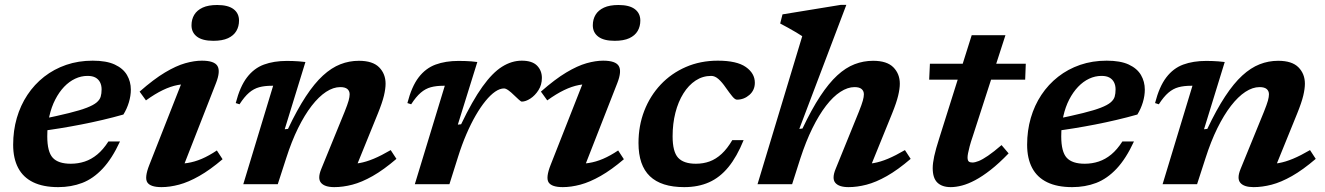

<svg xmlns="http://www.w3.org/2000/svg" viewBox="-20 -756 5436 788"><path d="M339.5 -444.5Q313 -444.5 288.5 -433Q264 -421.5 243.2 -399.8Q222.5 -378 206.8 -347.5Q191 -317 182.5 -279Q174 -241 174 -196.5Q174 -133 196.5 -108.5Q219 -84 270.5 -84Q300.5 -84 327.8 -93Q355 -102 379.2 -122Q403.5 -142 425 -175.5H472.5Q440 -105 401.2 -63.8Q362.5 -22.5 317.2 -5.2Q272 12 219 12Q157.5 12 116.2 -8Q75 -28 54.5 -67Q34 -106 34 -162Q34 -220 49 -271.8Q64 -323.5 92.5 -366.5Q121 -409.5 161.2 -441Q201.5 -472.5 251.8 -489.8Q302 -507 360.5 -507Q417 -507 451.2 -491Q485.5 -475 501.2 -448Q517 -421 517 -388Q517 -363 509 -336.2Q501 -309.5 486.5 -286Q444.5 -274 400.8 -263.8Q357 -253.5 313.2 -245Q269.5 -236.5 226.5 -229.5Q183.5 -222.5 143.5 -217.5L146.5 -266Q217 -280.5 263.2 -292Q309.5 -303.5 336.5 -314Q363.5 -324.5 376.5 -335.5Q389.5 -346.5 393.2 -359.2Q397 -372 397 -389Q397 -406 390.5 -418.5Q384 -431 371.5 -437.8Q359 -444.5 339.5 -444.5Z M593 -79.5 739 -450.5 768 -411Q738 -412.5 709 -407Q680 -401.5 648.2 -386.2Q616.5 -371 579 -344L553 -380Q611 -431 657 -458.5Q703 -486 740.2 -496.5Q777.5 -507 808.5 -507Q859.5 -507 872.5 -485.2Q885.5 -463.5 866.5 -415L720.5 -42L688.5 -84.5Q720 -82.5 749.2 -87Q778.5 -91.5 808.2 -104.2Q838 -117 870 -138.5L893.5 -102.5Q842.5 -59 798 -33.8Q753.5 -8.5 715 1.8Q676.5 12 643 12Q597.5 12 584.8 -7.2Q572 -26.5 593 -79.5ZM766 -652Q766 -676.5 777.2 -695.2Q788.5 -714 811.8 -724.8Q835 -735.5 871.5 -735.5Q916 -735.5 938.5 -718.5Q961 -701.5 961 -671.5Q961 -647.5 950 -628.8Q939 -610 915.8 -599.2Q892.5 -588.5 855.5 -588.5Q811 -588.5 788.5 -605.5Q766 -622.5 766 -652Z M963 -328 947.5 -333Q965 -401 993.8 -438.5Q1022.5 -476 1063.2 -491Q1104 -506 1157.5 -506Q1171.5 -506 1183.2 -505.5Q1195 -505 1206.8 -504.2Q1218.5 -503.5 1233.5 -501.5L1148.5 -225.5L1162 -227Q1199.5 -306 1235 -360Q1270.5 -414 1305.5 -446Q1340.5 -478 1376.8 -492.2Q1413 -506.5 1453 -506.5Q1509.5 -506.5 1536 -479.8Q1562.5 -453 1562.5 -412.5Q1562.5 -392 1555.8 -363.5Q1549 -335 1531 -290.5L1430 -42L1402.5 -83.5Q1429 -82 1455.8 -86.8Q1482.5 -91.5 1513.8 -104.5Q1545 -117.5 1583.5 -140L1607 -104Q1554.5 -59 1509.5 -33.5Q1464.5 -8 1425.8 2Q1387 12 1352 12Q1312.5 12 1297.5 -5.8Q1282.5 -23.5 1298.5 -62.5L1394.5 -297.5Q1406.5 -327.5 1410.8 -343Q1415 -358.5 1415 -369Q1415 -382.5 1405.8 -390.5Q1396.5 -398.5 1376.5 -398.5Q1348 -398.5 1318.2 -379Q1288.5 -359.5 1259.2 -321.8Q1230 -284 1203.2 -229.8Q1176.5 -175.5 1154.5 -106.5L1120 0H978.5L1101 -404Q1100 -404 1098.2 -404Q1096.5 -404 1095 -404Q1066 -404 1043.8 -398Q1021.5 -392 1002.2 -375.5Q983 -359 963 -328Z M1805.5 -404Q1804.5 -404 1802.8 -404Q1801 -404 1799.5 -404Q1770.5 -404 1748.2 -398Q1726 -392 1706.8 -375.5Q1687.5 -359 1667.5 -328L1652 -333Q1669.5 -401 1698.2 -438.5Q1727 -476 1767.8 -491Q1808.5 -506 1862 -506Q1877.5 -506 1890 -505.5Q1902.5 -505 1914 -504.2Q1925.5 -503.5 1939 -501.5L1859 -244.5L1872.5 -246Q1919 -343 1960 -400.2Q2001 -457.5 2040.5 -482.2Q2080 -507 2121.5 -507Q2164 -507 2184 -486.8Q2204 -466.5 2204 -436Q2204 -408 2190 -386Q2176 -364 2156.8 -351.5Q2137.5 -339 2121.5 -339Q2118 -339 2108.8 -347.5Q2099.5 -356 2088.5 -366.5Q2077.5 -377.5 2066.8 -385.2Q2056 -393 2048.5 -393Q2031.5 -393 2012.2 -379.8Q1993 -366.5 1972.8 -341.8Q1952.5 -317 1932.5 -282.5Q1912.5 -248 1894 -205Q1875.5 -162 1860 -112.5L1824.5 0H1682.5Z M2240 -79.5 2386 -450.5 2415 -411Q2385 -412.5 2356 -407Q2327 -401.5 2295.2 -386.2Q2263.5 -371 2226 -344L2200 -380Q2258 -431 2304 -458.5Q2350 -486 2387.2 -496.5Q2424.5 -507 2455.5 -507Q2506.5 -507 2519.5 -485.2Q2532.5 -463.5 2513.5 -415L2367.5 -42L2335.5 -84.5Q2367 -82.5 2396.2 -87Q2425.5 -91.5 2455.2 -104.2Q2485 -117 2517 -138.5L2540.5 -102.5Q2489.5 -59 2445 -33.8Q2400.5 -8.5 2362 1.8Q2323.5 12 2290 12Q2244.5 12 2231.8 -7.2Q2219 -26.5 2240 -79.5ZM2413 -652Q2413 -676.5 2424.2 -695.2Q2435.5 -714 2458.8 -724.8Q2482 -735.5 2518.5 -735.5Q2563 -735.5 2585.5 -718.5Q2608 -701.5 2608 -671.5Q2608 -647.5 2597 -628.8Q2586 -610 2562.8 -599.2Q2539.5 -588.5 2502.5 -588.5Q2458 -588.5 2435.5 -605.5Q2413 -622.5 2413 -652Z M2899 -444.5Q2864 -444.5 2835 -425.5Q2806 -406.5 2784.8 -372.5Q2763.5 -338.5 2752 -293.5Q2740.5 -248.5 2740.5 -196.5Q2740.5 -133 2763.2 -108.5Q2786 -84 2836 -84Q2866.5 -84 2892.5 -93.5Q2918.5 -103 2941.8 -124.5Q2965 -146 2985.5 -181H3032Q3004.5 -113 2969.5 -70.2Q2934.5 -27.5 2890 -7.8Q2845.5 12 2788 12Q2694 12 2647.2 -32.8Q2600.5 -77.5 2600.5 -169Q2600.5 -240 2624.2 -301.2Q2648 -362.5 2691.5 -408.8Q2735 -455 2794.8 -481Q2854.5 -507 2926 -507Q3004 -507 3041 -481Q3078 -455 3078 -416.5Q3078 -386 3055.8 -366.5Q3033.5 -347 3004.5 -347Q2996.5 -347 2985.2 -360.8Q2974 -374.5 2958.5 -396.5Q2943.5 -418.5 2928.8 -431.5Q2914 -444.5 2899 -444.5Z M3265 -106.5 3231 0H3089L3272.5 -607.5Q3263.5 -613.5 3247.8 -623Q3232 -632.5 3214.2 -642.2Q3196.5 -652 3182 -659.5L3191.5 -697L3430.5 -736H3453.5L3260.5 -227L3273.5 -228.5Q3311 -307.5 3346.2 -361Q3381.5 -414.5 3416.2 -446.5Q3451 -478.5 3487.5 -492.5Q3524 -506.5 3563.5 -506.5Q3620 -506.5 3646.5 -479.8Q3673 -453 3673 -412.5Q3673 -392 3666.2 -363.5Q3659.5 -335 3641.5 -290.5L3540.5 -42L3513 -83.5Q3539.5 -82 3566.5 -86.8Q3593.5 -91.5 3624.5 -104.5Q3655.5 -117.5 3694 -140L3717.5 -104Q3665 -59 3620 -33.5Q3575 -8 3536.2 2Q3497.5 12 3462.5 12Q3423 12 3408.2 -5.8Q3393.5 -23.5 3409.5 -62.5L3505 -297.5Q3517 -327.5 3521.2 -343Q3525.5 -358.5 3525.5 -369Q3525.5 -382.5 3516.2 -390.5Q3507 -398.5 3487 -398.5Q3459 -398.5 3429 -379Q3399 -359.5 3370 -321.8Q3341 -284 3314.2 -229.8Q3287.5 -175.5 3265 -106.5Z M3793.5 -429 3796.5 -494.5H4190L4187.5 -429ZM3973 -198.5Q3964 -172.5 3959.5 -155Q3955 -137.5 3953 -127Q3951 -116.5 3951 -110Q3951 -97.5 3956 -93.2Q3961 -89 3971 -89Q3981.5 -89 3997 -95.2Q4012.5 -101.5 4035.2 -117Q4058 -132.5 4090.5 -160.5L4119.5 -126.5Q4080 -85.5 4045.8 -58.8Q4011.5 -32 3982.2 -16.5Q3953 -1 3928 5.5Q3903 12 3882 12Q3846.5 12 3827.2 -6.5Q3808 -25 3808 -66Q3808 -86 3814.2 -115Q3820.5 -144 3834.5 -187.5L3968 -611.5H4106.5Z M4501 -444.5Q4474.5 -444.5 4450 -433Q4425.5 -421.5 4404.8 -399.8Q4384 -378 4368.2 -347.5Q4352.5 -317 4344 -279Q4335.5 -241 4335.5 -196.5Q4335.5 -133 4358 -108.5Q4380.5 -84 4432 -84Q4462 -84 4489.2 -93Q4516.5 -102 4540.8 -122Q4565 -142 4586.5 -175.5H4634Q4601.5 -105 4562.8 -63.8Q4524 -22.5 4478.8 -5.2Q4433.5 12 4380.5 12Q4319 12 4277.8 -8Q4236.5 -28 4216 -67Q4195.5 -106 4195.5 -162Q4195.5 -220 4210.5 -271.8Q4225.5 -323.5 4254 -366.5Q4282.5 -409.5 4322.8 -441Q4363 -472.5 4413.2 -489.8Q4463.5 -507 4522 -507Q4578.5 -507 4612.8 -491Q4647 -475 4662.8 -448Q4678.5 -421 4678.5 -388Q4678.5 -363 4670.5 -336.2Q4662.5 -309.5 4648 -286Q4606 -274 4562.2 -263.8Q4518.5 -253.5 4474.8 -245Q4431 -236.5 4388 -229.5Q4345 -222.5 4305 -217.5L4308 -266Q4378.5 -280.5 4424.8 -292Q4471 -303.5 4498 -314Q4525 -324.5 4538 -335.5Q4551 -346.5 4554.8 -359.2Q4558.5 -372 4558.5 -389Q4558.5 -406 4552 -418.5Q4545.5 -431 4533 -437.8Q4520.5 -444.5 4501 -444.5Z M4736 -328 4720.5 -333Q4738 -401 4766.8 -438.5Q4795.5 -476 4836.2 -491Q4877 -506 4930.5 -506Q4944.5 -506 4956.2 -505.5Q4968 -505 4979.8 -504.2Q4991.5 -503.5 5006.5 -501.5L4921.5 -225.5L4935 -227Q4972.5 -306 5008 -360Q5043.5 -414 5078.5 -446Q5113.5 -478 5149.8 -492.2Q5186 -506.5 5226 -506.5Q5282.5 -506.5 5309 -479.8Q5335.5 -453 5335.5 -412.5Q5335.5 -392 5328.8 -363.5Q5322 -335 5304 -290.5L5203 -42L5175.5 -83.5Q5202 -82 5228.8 -86.8Q5255.5 -91.5 5286.8 -104.5Q5318 -117.5 5356.5 -140L5380 -104Q5327.5 -59 5282.5 -33.5Q5237.5 -8 5198.8 2Q5160 12 5125 12Q5085.5 12 5070.5 -5.8Q5055.5 -23.5 5071.5 -62.5L5167.5 -297.5Q5179.5 -327.5 5183.8 -343Q5188 -358.5 5188 -369Q5188 -382.5 5178.8 -390.5Q5169.5 -398.5 5149.5 -398.5Q5121 -398.5 5091.2 -379Q5061.5 -359.5 5032.2 -321.8Q5003 -284 4976.2 -229.8Q4949.5 -175.5 4927.5 -106.5L4893 0H4751.5L4874 -404Q4873 -404 4871.2 -404Q4869.5 -404 4868 -404Q4839 -404 4816.8 -398Q4794.5 -392 4775.2 -375.5Q4756 -359 4736 -328Z"/></svg>

Font: Newsreader 9pt SemiBold
Style: Italic
Weight: 600
Italic angle: -17°
Designer: Hugues Gentile
Foundry: Production Type
Version: Version 1.003